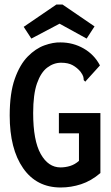

<svg xmlns="http://www.w3.org/2000/svg" viewBox="-20 -820 490 851"><path d="M249 11Q142 11 82.5 -74.5Q23 -160 23 -308Q23 -407 45.5 -470.5Q68 -534 103 -569.5Q138 -605 177 -619Q216 -633 248 -632Q304 -632 351 -605Q398 -578 423 -530L365 -466L358 -458L351 -465Q351 -473 349 -480.5Q347 -488 337 -502Q322 -520 302 -531Q282 -542 251 -542Q218 -542 189.5 -520.5Q161 -499 144 -450.5Q127 -402 127 -319Q127 -197 160.5 -137.5Q194 -78 248 -78Q270 -78 291 -84.5Q312 -91 330 -107V-229H241V-319H425V-53Q384 -18 339.5 -3.5Q295 11 249 11ZM119 -649 85 -701 230 -800H257L399 -703L364 -649L244 -715Z"/></svg>

Font: Inconsolata SemiCondensed Bold
Style: Regular
Weight: 700
Width: 4
Monospace: yes
Designer: Raph Levien, Cyreal, Brenton Simpson
Foundry: Raph Levien, Cyreal, Google
Version: Version 3.001; ttfautohint (v1.8.2.53-6de2)